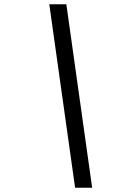

<svg xmlns="http://www.w3.org/2000/svg" viewBox="-20 -770 640 900"><path d="M412 110H332L211 -750H291Z"/></svg>

Font: Geist Mono
Style: Italic
Weight: 400
Italic angle: -12°
Monospace: yes
Designer: Basement.studio, Andrés Briganti, Mateo Zaragoza
Foundry: Basement.studio, Vercel, Andrés Briganti, Guido Ferreyra, Mateo Zaragoza
Version: Version 1.500